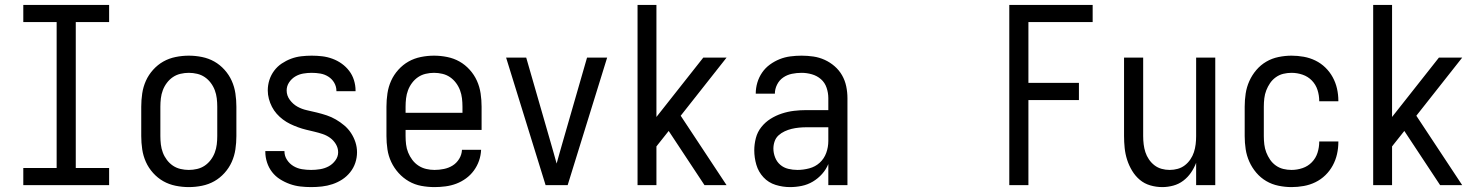

<svg xmlns="http://www.w3.org/2000/svg" viewBox="-20 -755 6040 783"><path d="M75 0V-70H211V-665H75V-735H425V-665H289V-70H425V0Z M750 8Q723 8 696 2.5Q669 -3 646 -16Q623 -29 604.5 -49.5Q586 -70 575 -94.5Q564 -119 560 -146Q556 -173 556 -200V-320Q556 -347 560 -374Q564 -401 575 -425.5Q586 -450 604.5 -470.5Q623 -491 646 -504Q669 -517 696 -522.5Q723 -528 750 -528Q777 -528 804 -522.5Q831 -517 854 -504Q877 -491 895.5 -470.5Q914 -450 925 -425.5Q936 -401 940 -374Q944 -347 944 -320V-200Q944 -173 940 -146Q936 -119 925 -94.5Q914 -70 895.5 -49.5Q877 -29 854 -16Q831 -3 804 2.5Q777 8 750 8ZM750 -62Q767 -62 784 -66Q801 -70 815 -79.5Q829 -89 839.5 -103Q850 -117 856 -133Q862 -149 864 -166Q866 -183 866 -200V-320Q866 -337 864 -354Q862 -371 856 -387Q850 -403 839.5 -417Q829 -431 815 -440.5Q801 -450 784 -454Q767 -458 750 -458Q733 -458 716 -454Q699 -450 685 -440.5Q671 -431 660.5 -417Q650 -403 644 -387Q638 -371 636 -354Q634 -337 634 -320V-200Q634 -183 636 -166Q638 -149 644 -133Q650 -117 660.5 -103Q671 -89 685 -79.5Q699 -70 716 -66Q733 -62 750 -62Z M1249 8Q1227 8 1205 5.5Q1183 3 1162 -4.5Q1141 -12 1122 -24Q1103 -36 1089.5 -53.5Q1076 -71 1069 -92.5Q1062 -114 1062 -136V-139H1140V-138Q1140 -119 1150.5 -103Q1161 -87 1177 -77.5Q1193 -68 1211.5 -65Q1230 -62 1249 -62Q1267 -62 1285.5 -65Q1304 -68 1320 -76.5Q1336 -85 1347.5 -100.5Q1359 -116 1359 -134Q1359 -152 1349.5 -167.5Q1340 -183 1326 -193Q1312 -203 1295.5 -208.5Q1279 -214 1262 -218Q1245 -222 1228.5 -226Q1212 -230 1195.5 -236Q1179 -242 1163.5 -249.5Q1148 -257 1134 -267.5Q1120 -278 1108.5 -291Q1097 -304 1089 -319.5Q1081 -335 1076.5 -352Q1072 -369 1072 -386Q1072 -408 1078.5 -428.5Q1085 -449 1098 -466.5Q1111 -484 1129 -496Q1147 -508 1167 -515.5Q1187 -523 1208.5 -525.5Q1230 -528 1251 -528Q1273 -528 1294 -525.5Q1315 -523 1335.5 -515.5Q1356 -508 1373.5 -495.5Q1391 -483 1404 -466Q1417 -449 1423.5 -428Q1430 -407 1430 -386V-383H1352V-384Q1352 -402 1343 -417.5Q1334 -433 1319 -442.5Q1304 -452 1286.5 -455Q1269 -458 1251 -458Q1234 -458 1216.5 -455Q1199 -452 1184 -443Q1169 -434 1159 -419Q1149 -404 1149 -386Q1149 -365 1162 -347.5Q1175 -330 1193 -320Q1211 -310 1231.5 -305.5Q1252 -301 1272.5 -296Q1293 -291 1312.5 -284.5Q1332 -278 1350 -267.5Q1368 -257 1384 -243.5Q1400 -230 1411.5 -212.5Q1423 -195 1429.5 -175Q1436 -155 1436 -134Q1436 -112 1429 -91Q1422 -70 1408 -52.5Q1394 -35 1375.5 -23Q1357 -11 1336 -4Q1315 3 1293 5.5Q1271 8 1249 8Z M1752 8Q1725 8 1698 3Q1671 -2 1647.5 -15.5Q1624 -29 1605.5 -49.5Q1587 -70 1575.5 -94.5Q1564 -119 1560 -146Q1556 -173 1556 -200V-320Q1556 -347 1560 -374Q1564 -401 1575 -425.5Q1586 -450 1604.5 -470.5Q1623 -491 1646 -504Q1669 -517 1696 -522.5Q1723 -528 1750 -528Q1777 -528 1804 -522.5Q1831 -517 1854 -504Q1877 -491 1895.5 -470.5Q1914 -450 1925 -425.5Q1936 -401 1940 -374Q1944 -347 1944 -320V-225H1634V-200Q1634 -183 1636 -166Q1638 -149 1644.5 -133Q1651 -117 1661.5 -103Q1672 -89 1686.5 -79.5Q1701 -70 1718 -66Q1735 -62 1752 -62Q1771 -62 1790.5 -66Q1810 -70 1826 -80Q1842 -90 1852.5 -107Q1863 -124 1864 -144H1942Q1941 -121 1933.5 -99.5Q1926 -78 1912.5 -59.5Q1899 -41 1880.5 -27.5Q1862 -14 1841 -6Q1820 2 1797 5Q1774 8 1752 8ZM1866 -295V-320Q1866 -337 1864 -354Q1862 -371 1856 -387Q1850 -403 1839.5 -417Q1829 -431 1815 -440.5Q1801 -450 1784 -454Q1767 -458 1750 -458Q1733 -458 1716 -454Q1699 -450 1685 -440.5Q1671 -431 1660.5 -417Q1650 -403 1644 -387Q1638 -371 1636 -354Q1634 -337 1634 -320V-295Z M2205 0 2044 -520H2126L2226 -173Q2232 -152 2238 -131Q2244 -110 2250 -88Q2256 -110 2262 -131Q2268 -152 2274 -173L2374 -520H2456L2295 0Z M2580 0V-735H2657V-278L2848 -520H2943L2756 -283L2943 0H2853L2707 -221L2657 -158V0Z M3202 8Q3172 8 3143 -1Q3114 -10 3093.5 -32Q3073 -54 3064.5 -83Q3056 -112 3056 -142Q3056 -167 3062.5 -192Q3069 -217 3085 -237Q3101 -257 3122.5 -270.5Q3144 -284 3168.5 -292Q3193 -300 3218 -303Q3243 -306 3269 -306H3358V-355Q3358 -376 3351 -397Q3344 -418 3328 -432Q3312 -446 3291 -452Q3270 -458 3249 -458Q3229 -458 3209.5 -454Q3190 -450 3174 -439Q3158 -428 3149 -410Q3140 -392 3140 -373H3062Q3062 -396 3068.5 -418Q3075 -440 3088 -459Q3101 -478 3119.5 -491.5Q3138 -505 3159 -513.5Q3180 -522 3203 -525Q3226 -528 3249 -528Q3273 -528 3297 -524.5Q3321 -521 3343 -511Q3365 -501 3383.5 -485Q3402 -469 3414 -448Q3426 -427 3431 -403Q3436 -379 3436 -355V0H3358V-86Q3349 -64 3332.5 -45.5Q3316 -27 3295 -14.5Q3274 -2 3250 3Q3226 8 3202 8ZM3232 -62Q3256 -62 3280.5 -68.5Q3305 -75 3323 -91.5Q3341 -108 3349.5 -131.5Q3358 -155 3358 -180V-236H3269Q3254 -236 3238.5 -234.5Q3223 -233 3208.5 -229.5Q3194 -226 3180 -219.5Q3166 -213 3155 -203Q3144 -193 3139 -178.5Q3134 -164 3134 -149Q3134 -131 3141 -113Q3148 -95 3162 -83Q3176 -71 3194.5 -66.5Q3213 -62 3232 -62Z M4096 0V-735H4436V-665H4174V-417H4380V-347H4174V0Z M4720 8Q4695 8 4671 1Q4647 -6 4628.5 -21.5Q4610 -37 4597 -58.5Q4584 -80 4576.5 -103.5Q4569 -127 4566.5 -151.5Q4564 -176 4564 -200V-520H4642V-200Q4642 -183 4644 -166.5Q4646 -150 4651 -134.5Q4656 -119 4665.5 -105Q4675 -91 4688 -81Q4701 -71 4717 -66.5Q4733 -62 4750 -62Q4767 -62 4783 -66.5Q4799 -71 4812 -81Q4825 -91 4834.5 -105Q4844 -119 4849 -134.5Q4854 -150 4856 -166.5Q4858 -183 4858 -200V-520H4936V0H4858V-91Q4850 -70 4837 -51Q4824 -32 4805.5 -18Q4787 -4 4764.5 2Q4742 8 4720 8Z M5247 8Q5221 8 5194 2.5Q5167 -3 5144 -16.5Q5121 -30 5103.5 -50.5Q5086 -71 5075 -95.5Q5064 -120 5060 -146.5Q5056 -173 5056 -200V-320Q5056 -347 5060 -373.5Q5064 -400 5075 -424.5Q5086 -449 5103.5 -469.5Q5121 -490 5144 -503.5Q5167 -517 5194 -522.5Q5221 -528 5247 -528Q5272 -528 5297 -523.5Q5322 -519 5344.5 -508Q5367 -497 5385 -479.5Q5403 -462 5415 -440Q5427 -418 5432.5 -393.5Q5438 -369 5438 -344V-342H5360V-343Q5360 -366 5353 -388Q5346 -410 5330 -426.5Q5314 -443 5292 -450.5Q5270 -458 5247 -458Q5230 -458 5213.5 -454Q5197 -450 5183 -440Q5169 -430 5159.5 -416Q5150 -402 5144 -386.5Q5138 -371 5136 -354Q5134 -337 5134 -320V-200Q5134 -183 5136 -166Q5138 -149 5144 -133.5Q5150 -118 5159.5 -104Q5169 -90 5183 -80Q5197 -70 5213.5 -66Q5230 -62 5247 -62Q5270 -62 5292 -69.5Q5314 -77 5330 -93.5Q5346 -110 5353 -132Q5360 -154 5360 -177V-178H5438V-176Q5438 -151 5432.5 -126.5Q5427 -102 5415 -80Q5403 -58 5385 -40.5Q5367 -23 5344.5 -12Q5322 -1 5297 3.5Q5272 8 5247 8Z M5580 0V-735H5657V-278L5848 -520H5943L5756 -283L5943 0H5853L5707 -221L5657 -158V0Z"/></svg>

Font: Iosevka Fuck
Style: Regular
Weight: 400
Monospace: yes
Designer: Belleve Invis
Foundry: Belleve Invis
Version: Version 28.0.7; ttfautohint (v1.8.3)